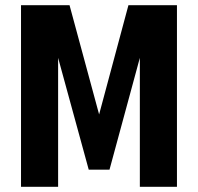

<svg xmlns="http://www.w3.org/2000/svg" viewBox="-20 -720 763 740"><path d="M61 -700H248L362 -279L475 -700H662V0H519V-497L402 -66H322L204 -497V0H61Z"/></svg>

Font: Pathway Extreme Condensed
Style: Bold
Weight: 700
Width: 3
Version: Version 1.001;gftools[0.9.26]